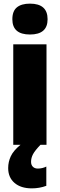

<svg xmlns="http://www.w3.org/2000/svg" viewBox="-20 -797 330 1057"><path d="M48 -691Q48 -736 73 -756.5Q98 -777 145 -777Q242 -777 242 -691Q242 -607 145 -607Q48 -607 48 -691ZM53 -553H236V0H203Q173 31 162 51.5Q151 72 151 94Q151 111 161 121Q171 131 188 131Q213 131 235 120V226Q197 240 155 240Q95 240 60 210Q25 180 25 128Q25 94 39.5 63Q54 32 93 0H53Z"/></svg>

Font: Noto Sans Display Black Narrow
Style: Regular
Weight: 900
Width: 4
Designer: Monotype Design team
Foundry: Monotype Imaging Inc.
Version: Version 1.000